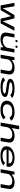

<svg xmlns="http://www.w3.org/2000/svg" viewBox="3631 -4456 831 8133"><g transform="rotate(90 4046.5 -389.5)"><path d="M209 0H408.5L665 -440L772.5 0H970L1282.5 -585H1130L881 -92H880L758.5 -585H619.5L327.5 -90.5H326.5L247.5 -585H99Z M1986 0H2102.5L2205.5 -585H2057.5L1978.5 -139.5ZM1568.5 -586H1420L1366.5 -281Q1340 -132 1413.2 -63.2Q1486.5 5.5 1638 5.5Q1820.5 5.5 1939.8 -87.8Q2059 -181 2073 -262.5L2010.5 -315.5Q1993.5 -215 1902.8 -153.5Q1812 -92 1700.5 -92Q1593 -92 1545.5 -139.8Q1498 -187.5 1517 -293ZM1713 -625Q1733.5 -625 1750.8 -641Q1768 -657 1768 -679Q1768 -697 1756 -708.8Q1744 -720.5 1727 -720.5Q1705.5 -720.5 1688.5 -704.2Q1671.5 -688 1671.5 -666Q1671.5 -648 1682.8 -636.5Q1694 -625 1713 -625ZM1952 -625Q1974 -625 1990.8 -641Q2007.5 -657 2007.5 -679Q2007.5 -697 1996.2 -708.8Q1985 -720.5 1966.5 -720.5Q1945.5 -720.5 1928.5 -704.2Q1911.5 -688 1911.5 -666Q1911.5 -648 1923.2 -636.5Q1935 -625 1952 -625Z M2297 0H2445L2521 -435L2519 -586H2401ZM2927 0H3075.5L3128.5 -305Q3155 -455 3079.5 -523.2Q3004 -591.5 2852.5 -591.5Q2681 -591.5 2558.5 -498.8Q2436 -406 2421 -323.5L2483.5 -266.5Q2501 -366.5 2589.8 -430.2Q2678.5 -494 2789.5 -494Q2896.5 -494 2947 -446.2Q2997.5 -398.5 2978.5 -293.5Z M3665.5 4.5Q3824.5 4.5 3951.5 -41.2Q4078.5 -87 4087 -173Q4096 -257 4009 -290.5Q3922 -324 3749 -340Q3620 -352.5 3541.2 -370Q3462.5 -387.5 3466 -422Q3468.5 -457 3534.2 -478.8Q3600 -500.5 3717 -500.5Q3838.5 -500.5 3912.5 -472.2Q3986.5 -444 3998.5 -405.5L4128.5 -479.5Q4104 -526.5 3997.8 -558.8Q3891.5 -591 3732.5 -591Q3573.5 -591 3452.5 -549.5Q3331.5 -508 3323.5 -423.5Q3314.5 -339 3401.5 -302Q3488.5 -265 3644.5 -249Q3780 -235 3863.2 -219Q3946.5 -203 3943.5 -169.5Q3940 -133 3871 -109.5Q3802 -86 3680 -86Q3552 -86 3477 -117.5Q3402 -149 3389 -193L3258.5 -118Q3288 -66.5 3398.8 -31Q3509.5 4.5 3665.5 4.5Z M4631 6Q4786 6 4901 -39.8Q5016 -85.5 5037 -136L4929.5 -211.5Q4917 -170.5 4838.5 -131Q4760 -91.5 4645 -91.5Q4532 -91.5 4465.2 -138.2Q4398.5 -185 4398.5 -265.5Q4399.5 -381.5 4493.8 -437Q4588 -492.5 4713.5 -492.5Q4828 -492.5 4891.2 -451.8Q4954.5 -411 4958 -371L5091.5 -444Q5082.5 -492 4981.8 -541.2Q4881 -590.5 4726 -590.5Q4534.5 -590.5 4390.2 -509.8Q4246 -429 4246 -255Q4246.5 -127 4349.2 -60.5Q4452 6 4631 6Z M5171.5 0H5320L5459 -785H5310.5ZM5810.5 0H5959L6012.5 -305Q6039 -455 5962 -523.2Q5885 -591.5 5733.5 -591.5Q5562 -591.5 5441 -498.8Q5320 -406 5305 -323.5L5367 -266.5Q5384.5 -366.5 5472 -430.2Q5559.5 -494 5670.5 -494Q5778 -494 5829.5 -446.2Q5881 -398.5 5862.5 -293.5Z M6565.5 6 6581 -81.5Q6448 -81.5 6376.5 -134Q6303.5 -184.5 6321 -292Q6337 -399.5 6432 -452.5Q6527.5 -504 6651 -504Q6777.5 -504 6848 -457Q6905 -415.5 6900 -338.5H6313.5L6298.5 -252.5H7031.5Q7039.5 -271.5 7043 -295Q7068 -437 6960 -514.5Q6852 -591.5 6666 -591.5Q6489 -591.5 6346.5 -516Q6205 -441 6180.5 -293Q6156.5 -141 6267 -67Q6378 6 6565.5 6ZM6581 -81.5 6565.5 6Q6674.5 6 6755 -11Q6834.5 -27.5 6898.5 -60Q6961.5 -91.5 6986 -127.5L6874 -186.5Q6850.5 -156.5 6814.5 -132.5Q6776.5 -109.5 6718 -95.5Q6658 -81.5 6581 -81.5Z M7147 0H7295L7371 -435L7369 -586H7251ZM7777 0H7925.5L7978.5 -305Q8005 -455 7929.5 -523.2Q7854 -591.5 7702.5 -591.5Q7531 -591.5 7408.5 -498.8Q7286 -406 7271 -323.5L7333.5 -266.5Q7351 -366.5 7439.8 -430.2Q7528.5 -494 7639.5 -494Q7746.5 -494 7797 -446.2Q7847.5 -398.5 7828.5 -293.5Z"/></g></svg>

Font: Anybody ExtraExpanded Medium
Style: Italic
Weight: 500
Width: 8
Italic angle: -10°
Version: Version 1.113;gftools[0.9.25]